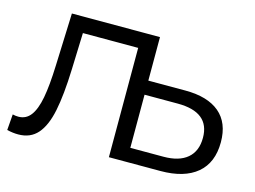

<svg xmlns="http://www.w3.org/2000/svg" viewBox="-96 -866 1379 1040"><g transform="rotate(15 593.5 -346.0)"><path d="M681 -700V0H583V-613H273L266 -408Q261 -263 242.5 -173Q224 -83 184 -37.5Q144 8 76 8Q45 8 13 0L20 -89Q36 -85 52 -85Q95 -85 121 -119.5Q147 -154 160 -223Q173 -292 177 -405L188 -700ZM1148 -235Q1148 -120 1076.5 -60Q1005 0 872 0H583V-700H682V-456H890Q1015 -456 1081.5 -400Q1148 -344 1148 -235ZM1048 -233Q1048 -377 868 -377H682V-79H868Q955 -79 1001.5 -118.5Q1048 -158 1048 -233Z"/></g></svg>

Font: APTA Sans Medium
Style: Bold
Weight: 500
Version: Version 7.200